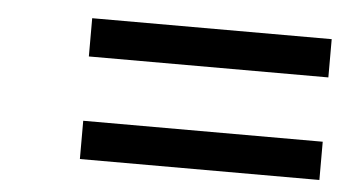

<svg xmlns="http://www.w3.org/2000/svg" viewBox="-32 -424 623 345"><g transform="rotate(5 280.0 -251.0)"><path d="M122 -378H554V-309H122ZM122 -193H554V-124H122Z"/></g></svg>

Font: Cairo
Style: Italic
Weight: 400
Italic angle: -13°
Designer: Mohamed Gaber, Accademia di Belle Arti di Urbino and others
Foundry: Kief Type Foundry, Accademia di Belle Arti di Urbino and others
Version: Version 3.011